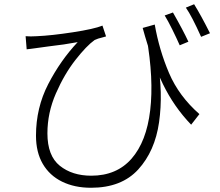

<svg xmlns="http://www.w3.org/2000/svg" viewBox="-20 -828 1040 907"><path d="M922 -289 883 -239Q802 -323 749.5 -431Q697 -539 654 -696L711 -712Q732 -592 778.5 -483Q825 -374 922 -289ZM154 -657Q223 -660 324 -675.5Q425 -691 464 -707L481 -656L467 -652Q441 -646 427 -639Q389 -612 336.5 -545Q284 -478 244 -386.5Q204 -295 204 -198Q204 -92 262.5 -45Q321 2 411 2Q531 2 601.5 -78.5Q672 -159 689.5 -307Q707 -455 672 -654L724 -545Q751 -388 731.5 -251Q712 -114 633 -27.5Q554 59 410 59Q332 59 273 30Q214 1 182 -54Q150 -109 150 -187Q150 -319 208 -431Q266 -543 347 -629Q283 -617 211 -609L160 -602Q133 -599 106 -595L101 -657Q123 -655 154 -657ZM870 -631 829 -614Q814 -648 794 -688.5Q774 -729 758 -755L797 -769Q845 -685 870 -631ZM972 -671 930 -654Q886 -752 858 -792L897 -808Q931 -753 972 -671Z"/></svg>

Font: 寒蝉端黑体 Light
Style: Regular
Weight: 300
Designer: ChillDuanSans {Warren2060}; 
Source Han Sans {Ryoko NISHIZUKA 西塚涼子 (kana, bopomofo & ideographs); Paul D. Hunt (Latin, G
Foundry: ChillType&Adobe
Version: Version 1.300;Glyphs 3.3 (3306)